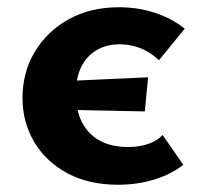

<svg xmlns="http://www.w3.org/2000/svg" viewBox="-20 -501 548 529"><path d="M379 -194 136 -199 145 -277 388 -288ZM305 8Q225 8 166 -23.5Q107 -55 74.5 -109.5Q42 -164 42 -231Q42 -302 76 -358.5Q110 -415 169.5 -448Q229 -481 308 -481Q361 -481 407.5 -465.5Q454 -450 489 -422L418 -335Q395 -357 367.5 -368Q340 -379 310 -379Q274 -379 246.5 -363Q219 -347 204 -317Q189 -287 189 -243Q189 -198 205.5 -165Q222 -132 254 -114Q286 -96 334 -96Q364 -96 388.5 -104.5Q413 -113 428 -129L485 -47Q452 -21 405.5 -6.5Q359 8 305 8Z"/></svg>

Font: Ysabeau SC ExtraBold
Style: Regular
Weight: 800
Designer: Christian Thalmann (Catharsis Fonts)
Version: Version 2.001;gftools[0.9.30]; featfreeze: smcp